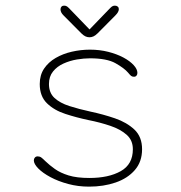

<svg xmlns="http://www.w3.org/2000/svg" viewBox="-20 -668 659 698"><path d="M303.5 10.5Q264 10.5 227.8 0.8Q191.5 -9 163.5 -24Q135.5 -39 119.2 -55.5Q103 -72 103 -85Q103 -91 106.8 -95.2Q110.5 -99.5 117 -99.5Q124.5 -99.5 130 -95.5Q135.5 -91.5 144.5 -82.5Q160 -67.5 179.8 -53.5Q199.5 -39.5 229.5 -30.2Q259.5 -21 305 -21Q375 -21 419 -45.8Q463 -70.5 463 -125.5Q463 -158 440.5 -178Q418 -198 381.2 -210.5Q344.5 -223 301.5 -231.5Q258.5 -240.5 217.8 -253.8Q177 -267 150.8 -292.5Q124.5 -318 124.5 -362.5Q124.5 -395 140.2 -418.5Q156 -442 182.2 -457.2Q208.5 -472.5 241 -480Q273.5 -487.5 307 -487.5Q342.5 -487.5 373.8 -479.5Q405 -471.5 428.8 -458.8Q452.5 -446 466 -431.2Q479.5 -416.5 479.5 -403Q479.5 -397 476.2 -393Q473 -389 467 -389Q460.5 -389 456.5 -392.2Q452.5 -395.5 445.5 -404Q432 -420 400.2 -438Q368.5 -456 307 -456Q285.5 -456 259.8 -451.8Q234 -447.5 210.8 -437Q187.5 -426.5 172.8 -408.2Q158 -390 158 -362.5Q158 -330.5 178 -312Q198 -293.5 232.2 -282.5Q266.5 -271.5 310 -262Q355 -252.5 398 -237.8Q441 -223 468.8 -196.8Q496.5 -170.5 496.5 -125.5Q496.5 -80 470.2 -49.8Q444 -19.5 400.2 -4.5Q356.5 10.5 303.5 10.5ZM400 -612.5 335 -547Q327 -539 320 -535.8Q313 -532.5 305 -532.5Q297.5 -532.5 290.5 -535.8Q283.5 -539 275.5 -547L210.5 -612.5Q200 -623 200 -634Q200 -640 203.5 -643.8Q207 -647.5 213 -647.5Q220 -647.5 224.2 -644.2Q228.5 -641 236 -633L305.5 -561L374.5 -632.5Q382 -640.5 386.5 -644Q391 -647.5 397.5 -647.5Q404 -647.5 408 -644Q412 -640.5 412 -635Q412 -624.5 400 -612.5Z"/></svg>

Font: Sono ExtraLight
Style: Regular
Weight: 200
Designer: Tyler Finck
Foundry: Tyler Finck
Version: Version 2.112